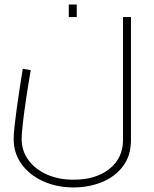

<svg xmlns="http://www.w3.org/2000/svg" viewBox="-20 -575 675 843"><path d="M303 248Q230 248 170 221Q110 194 75 146Q40 98 40 35Q40 14 44 -22.5Q48 -59 54 -102.5Q60 -146 67 -191Q74 -236 80 -273L115 -267Q103 -198 94 -137Q85 -76 80 -31Q75 14 75 35Q75 87 104.5 127.5Q134 168 185.5 191Q237 214 303 214Q401 214 460.5 166.5Q520 119 520 40V-500H555V40Q555 109 519.5 155.5Q484 202 426.5 225Q369 248 303 248ZM282 -500V-555H317V-500Z"/></svg>

Font: TitilliumWeb ExtraLight
Style: Regular
Weight: 400
Designer: Mohamed Gaber, Accademia di Belle Arti di Urbino and others
Foundry: Kief Type Foundry, Accademia di Belle Arti di Urbino and others
Version: Version 3.000; ttfautohint (v1.8.2)